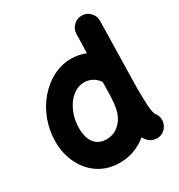

<svg xmlns="http://www.w3.org/2000/svg" viewBox="-188 -863 981 1055"><g transform="rotate(-30 302.0 -336.0)"><path d="M316.4 -563C154.8 -563 15.6 -398.4 15.6 -211.9C15.6 -157.7 26.4 -109.9 47.9 -67.9C90.3 16.1 167.5 66.9 264.6 66.9C329.6 66.9 386.7 46.4 437 5.4C441.4 12.2 445.8 19 451.2 25.4C463.9 41 480.5 49.8 501.5 52.2C522.5 54.2 540.5 48.8 556.2 35.6C571.8 22.5 580.6 5.9 583 -15.1C585 -35.6 579.6 -53.7 566.4 -69.3C564.5 -71.8 562.5 -77.6 560.1 -86.4C557.6 -95.2 555.2 -111.8 553.7 -136.7C552.2 -161.1 551.3 -198.2 551.3 -248.5L560.1 -663.1C560.5 -683.1 553.7 -700.7 539.6 -715.8C525.4 -731 507.8 -738.3 487.8 -738.8C467.3 -739.3 449.7 -732.4 435.1 -718.3C419.9 -704.1 412.1 -686.5 411.6 -666.5L408.7 -544.9C379.9 -557.1 349.1 -563 316.4 -563ZM165 -209.5C165 -247.1 171.9 -281.2 185.5 -312C212.4 -374 259.8 -414.6 314.5 -414.6C353.5 -414.6 385.7 -394.5 404.8 -364.7L402.8 -269.5C402.3 -267.1 401.9 -264.2 401.9 -261.2C399.9 -200.7 386.2 -155.8 360.8 -126C335 -96.2 303.7 -81.5 266.6 -81.5C201.7 -81.5 165 -127.4 165 -209.5Z"/></g></svg>

Font: Mikhak ExtraBold
Style: Regular
Weight: 800
Designer: Amin Abedi
Version: Version 3.2